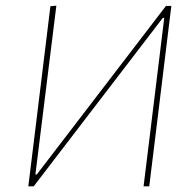

<svg xmlns="http://www.w3.org/2000/svg" viewBox="-20 -658 680 678"><path d="M104 -195 158 -636 179 -638 105 -42H110L566 -637H585L531 -195L507 0H487L511 -195L560 -595H555L99 0H80Z"/></svg>

Font: Luna Sans Thin
Style: Italic
Weight: 250
Italic angle: -7°
Designer: Juan Pablo del Peral
Foundry: Huerta Tipografica
Version: Version 2.001; ttfautohint (v1.5)